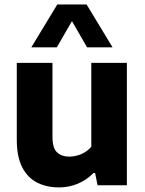

<svg xmlns="http://www.w3.org/2000/svg" viewBox="-20 -828 646 858"><path d="M243.5 9.5Q189 9.5 146.5 -11.8Q104 -33 79.5 -80Q55 -127 55 -204.5V-547H214.5V-215.5Q214.5 -166 235.2 -147Q256 -128 289.5 -128Q306 -128 324.2 -132.8Q342.5 -137.5 359 -147.5Q375.5 -157.5 388 -172.5V-547H547V0H416L405 -55H398Q367 -23.5 327.5 -7Q288 9.5 243.5 9.5ZM120 -616.5 236 -808H367L483 -616.5H369L289.5 -754.5H313.5L234 -616.5Z"/></svg>

Font: Encode Sans Condensed Thin
Style: Bold
Weight: 700
Version: Version 3.002